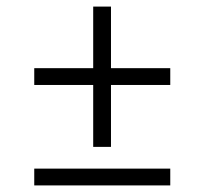

<svg xmlns="http://www.w3.org/2000/svg" viewBox="-20 -563 620 583"><path d="M317 -543V-356H497V-305H317V-117H263V-305H84V-356H263V-543ZM84 0V-51H497V0Z"/></svg>

Font: Nacelle Light
Style: Regular
Weight: 300
Designer: Sora Sagano
Foundry: Sora Sagano
Version: Version 1.000;FEAKit 1.0